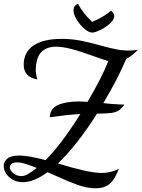

<svg xmlns="http://www.w3.org/2000/svg" viewBox="-28 -930 765 1037"><path d="M263 15 229 0Q154 54 96 54Q65 54 41.5 41Q18 28 5 7.5Q-8 -13 -8 -33Q-8 -58 12 -74Q32 -90 77 -90Q125 -90 218 -65Q303 -150 406 -314Q342 -311 241 -297Q243 -344 285.5 -363Q328 -382 399 -382Q415 -382 445 -380Q522 -511 557 -600Q523 -610 477 -627Q400 -655 353 -666.5Q306 -678 275 -678Q223 -678 194 -647.5Q165 -617 165 -544Q166 -539 168.5 -523Q171 -507 174 -501Q100 -514 100 -580Q100 -648 152.5 -684Q205 -720 305 -720Q358 -720 404.5 -711Q451 -702 513 -685Q563 -671 598 -664Q633 -657 667 -657Q700 -657 717 -661Q682 -626 654 -612Q606 -500 530 -373Q557 -371 570 -369Q624 -365 644 -365Q627 -342 611.5 -332.5Q596 -323 572.5 -320Q549 -317 496 -316Q388 -146 285 -47Q364 -23 423 -9.5Q482 4 524 4Q569 4 614 -18Q592 40 563.5 63.5Q535 87 490 87Q442 87 389.5 68Q337 49 263 15ZM171 -23Q132 -38 108 -45.5Q84 -53 65 -53Q45 -53 35 -45.5Q25 -38 25 -27Q25 -10 43.5 5.5Q62 21 88 21Q104 21 122.5 10.5Q141 0 171 -23ZM369 -874Q369 -899 393 -910Q423 -854 470 -812Q526 -835 572 -872Q579 -867 584 -859Q589 -851 589 -843Q589 -824 566.5 -803.5Q544 -783 514.5 -768.5Q485 -754 470 -754Q452 -754 428 -774.5Q404 -795 386.5 -823.5Q369 -852 369 -874Z"/></svg>

Font: Dancing Script
Style: Bold
Weight: 700
Designer: Pablo Impallari
Foundry: Pablo Impallari
Version: Version 2.000